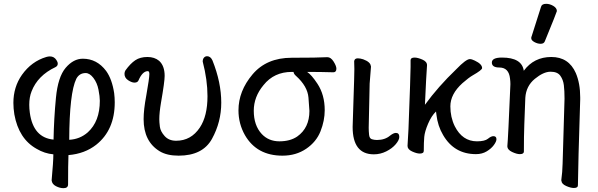

<svg xmlns="http://www.w3.org/2000/svg" viewBox="-20 -790 3129 1004"><path d="M312 194Q293 194 272.5 183.5Q252 173 250 153Q259 55 259 17Q213 13 171 -12Q78 -64 55 -192Q50 -223 50 -252Q50 -335 95 -399Q145 -469 222 -492Q232 -495 241 -495Q263 -495 275 -476Q282 -466 282 -457Q282 -445 270 -439Q177 -395 145 -312Q133 -282 133 -242Q133 -222 136 -200Q154 -70 260 -60Q262 -169 272.5 -278.5Q283 -388 323.5 -435.5Q364 -483 413 -483Q487 -483 535 -419Q566 -376 577 -303Q580 -279 580 -255Q580 -110 483 -33Q423 14 338 21Q336 69 336 174Q336 194 312 194ZM342 -59Q398 -62 439 -98Q502 -155 502 -263Q502 -285 495 -321Q488 -357 468.5 -382.5Q449 -408 428 -408Q395 -408 379 -378Q343 -304 342 -59Z M914 24Q853 24 815 1Q731 -50 731 -167Q731 -217 745 -291Q761 -381 761 -403Q761 -418 753 -418Q725 -418 704 -369Q699 -358 683 -358Q669 -358 650 -370.5Q631 -383 631 -404Q631 -414 636 -422Q662 -458 687.5 -475Q713 -492 751 -492Q788 -492 812 -472Q841 -446 841 -393Q841 -363 822 -254Q813 -201 813 -166Q813 -152 816 -127.5Q819 -103 841 -78.5Q863 -54 901 -54Q979 -54 1025 -123Q1065 -183 1065 -287Q1065 -372 1040 -468Q1040 -481 1046.5 -488.5Q1053 -496 1063 -496Q1081 -496 1091 -474Q1137 -359 1137 -253Q1137 -152 1088.5 -64Q1040 24 914 24Z M1457 24Q1323 24 1261 -83Q1227 -143 1227 -213Q1227 -314 1300.5 -401Q1374 -488 1505 -488Q1641 -488 1692 -491Q1710 -491 1724.5 -468Q1739 -445 1739 -431Q1739 -412 1723 -412Q1656 -414 1586 -414Q1609 -399 1640 -352Q1678 -294 1678 -214Q1678 -159 1656 -103.5Q1634 -48 1581 -12Q1528 24 1457 24ZM1534 -76Q1598 -121 1598 -210Q1598 -221 1593 -280Q1588 -339 1528 -393Q1516 -403 1515 -414H1506Q1413 -414 1358 -345Q1307 -284 1307 -211Q1307 -134 1349 -89Q1385 -51 1441 -51Q1497 -51 1534 -76Z M1935 17Q1824 17 1824 -126L1828 -254Q1833 -397 1833 -429L1832 -470Q1834 -485 1851 -485Q1863 -485 1879 -480Q1917 -466 1919 -445L1920 -442L1913 -353L1908 -122Q1908 -104 1910 -85Q1912 -66 1924.5 -62Q1937 -58 1951 -58Q1993 -58 2020 -81Q2038 -95 2050 -95Q2068 -95 2068 -74Q2068 -58 2049.5 -36Q2031 -14 2000 1.5Q1969 17 1935 17Z M2469 16Q2355 16 2297 -84Q2269 -131 2262 -191L2260 -207Q2236 -184 2218.5 -143Q2201 -102 2198.5 -74Q2196 -46 2196 -1Q2196 13 2175 13Q2159 13 2135 2Q2111 -9 2111 -27L2116 -115Q2127 -403 2127 -440V-475Q2127 -489 2148 -489Q2164 -489 2188.5 -478.5Q2213 -468 2213 -449Q2209 -398 2202 -242Q2271 -337 2366 -428Q2417 -481 2437 -481Q2447 -481 2463 -473Q2501 -455 2501 -434Q2501 -424 2452 -396Q2431 -384 2398 -355Q2335 -298 2335 -234Q2335 -177 2358 -130Q2398 -51 2474 -51Q2515 -51 2531.5 -64.5Q2548 -78 2560 -78Q2576 -78 2576 -62Q2576 -50 2562.5 -31.5Q2549 -13 2525 1.5Q2501 16 2469 16Z M2981 193Q2964 193 2940.5 182.5Q2917 172 2916 156L2915 153Q2921 110 2922 65L2932 -274Q2932 -316 2928.5 -344.5Q2925 -373 2910 -394Q2895 -415 2859 -415Q2822 -415 2776.5 -377.5Q2731 -340 2727 -279Q2720 -104 2720 -74Q2720 -10 2719.5 3Q2719 16 2698 16Q2682 16 2657.5 4.5Q2633 -7 2633 -26Q2637 -64 2649 -350Q2649 -364 2647 -379Q2641 -437 2591 -437Q2552 -437 2552 -463Q2552 -489 2605 -489Q2709 -489 2719 -420Q2772 -492 2863 -492Q2954 -492 2991 -408Q3014 -354 3014 -281V-270Q3003 73 3002 179Q3002 193 2981 193ZM2807 -561Q2791 -561 2774.5 -570Q2758 -579 2758 -590Q2758 -598 2760 -600L2809 -754Q2813 -770 2836 -770Q2855 -770 2873.5 -759Q2892 -748 2892 -732Q2892 -728 2829 -574Q2824 -561 2807 -561Z"/></svg>

Font: LXGW WenKai TC
Style: Bold
Weight: 700
Designer: LXGW / Fontworks Inc.
Foundry: LXGW / Fontworks Inc.
Version: Version 1.330;April 28, 2024